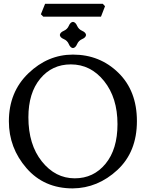

<svg xmlns="http://www.w3.org/2000/svg" viewBox="-20 -994 810 1023"><path d="M367.7 9.8Q214.8 9.8 121.1 -98.1Q27.3 -206.1 27.3 -347.7Q27.3 -503.4 131.1 -603.3Q234.9 -703.1 368.7 -703.1Q511.7 -703.1 610.6 -606.4Q709.5 -509.8 709.5 -348.6Q709.5 -184.6 605.2 -88.1Q501 8.3 367.7 9.8ZM378.4 -43.9Q478.5 -43.9 542.2 -121.3Q606 -198.7 606 -332.5Q606 -473.1 534.7 -562Q463.4 -650.9 357.4 -650.9Q257.3 -650.9 194.3 -574.7Q131.3 -498.5 131.3 -369.1Q131.3 -223.6 203.1 -133.8Q274.9 -43.9 378.4 -43.9ZM368.7 -737.8Q355 -739.3 346.9 -758.5Q338.9 -777.8 319.6 -785.9Q300.3 -793.9 298.8 -807.6Q300.3 -821.3 319.6 -829.6Q338.9 -837.9 346.9 -856.9Q355 -876 368.7 -877.4Q382.3 -876 390.6 -856.9Q398.9 -837.9 418 -829.6Q437 -821.3 438.5 -807.6Q437 -793.9 418 -785.9Q398.9 -777.8 390.6 -758.5Q382.3 -739.3 368.7 -737.8ZM518.1 -905.3H210.4L197.8 -918L220.2 -973.6H527.8L539.6 -960.9Z"/></svg>

Font: Almanac
Style: Regular
Weight: 400
Designer: Eden's Almanac
Version: Version 3.501;March 28, 2021;FontCreator 13.0.0.2683 64-bit